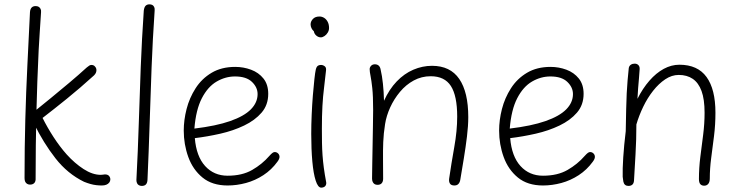

<svg xmlns="http://www.w3.org/2000/svg" viewBox="-20 -845 3398 884"><path d="M118 -789Q119 -803 125.5 -810Q132 -817 144 -817Q152 -817 157.5 -814Q163 -811 166.5 -804.5Q170 -798 169 -789Q166 -739 163 -697Q160 -655 158 -614Q151 -469 147.5 -323Q144 -177 144 -25Q145 -10 138 -2.5Q131 5 118 5Q111 5 105 1.5Q99 -2 96 -8.5Q93 -15 93 -25Q93 -167 96.5 -294.5Q100 -422 106 -543.5Q112 -665 118 -789ZM379 -534Q386 -540 391 -543Q396 -546 401 -546Q405 -546 409.5 -544.5Q414 -543 417 -539Q424 -532 424 -522Q424 -516 421.5 -510Q419 -504 413 -498Q348 -439 288 -390.5Q228 -342 176 -302Q198 -258 226.5 -214Q255 -170 287 -134Q324 -93 365 -66.5Q406 -40 444 -40Q451 -40 455 -41Q459 -42 463 -42Q476 -42 482 -35Q488 -28 488 -19Q488 -11 483 -4.5Q478 2 469.5 5.5Q461 9 449 9Q437 9 423.5 7.5Q410 6 396 2Q382 -2 367 -8Q291 -45 235.5 -116Q180 -187 137 -275L142 -335Q172 -359 213.5 -393Q255 -427 299 -464Q343 -501 379 -534Z M642 -796Q644 -812 650.5 -818.5Q657 -825 668 -825Q676 -825 681.5 -822Q687 -819 690 -812.5Q693 -806 692 -796Q683 -665 678 -536Q673 -407 669 -278Q665 -149 659 -16Q658 -2 651.5 4.5Q645 11 633 11Q626 11 620 8Q614 5 611 -1.5Q608 -8 608 -16Q615 -149 619 -278Q623 -407 628 -536Q633 -665 642 -796Z M826 -244Q826 -292 839 -343Q852 -394 880.5 -438.5Q909 -483 954.5 -510Q1000 -537 1063 -537Q1101 -537 1136 -524Q1171 -511 1193 -483.5Q1215 -456 1215 -413Q1215 -362 1184.5 -326.5Q1154 -291 1104 -267Q1054 -243 994.5 -229.5Q935 -216 877 -209Q884 -125 924.5 -80.5Q965 -36 1028 -36Q1095 -36 1141 -62.5Q1187 -89 1220 -127Q1229 -137 1234.5 -141Q1240 -145 1245 -145Q1251 -145 1256 -142Q1261 -139 1264 -134Q1267 -129 1267 -123Q1267 -119 1265 -113.5Q1263 -108 1257 -100Q1230 -63 1192.5 -38.5Q1155 -14 1112.5 -2.5Q1070 9 1028 9Q957 9 912.5 -27.5Q868 -64 847 -122Q826 -180 826 -244ZM875 -253Q975 -265 1039.5 -287.5Q1104 -310 1135 -341.5Q1166 -373 1166 -412Q1166 -443 1140 -468Q1114 -493 1062 -493Q1018 -493 977.5 -469.5Q937 -446 909.5 -393Q882 -340 875 -253Z M1410 -733Q1410 -746 1420.5 -757.5Q1431 -769 1451 -769Q1462 -769 1472 -763Q1482 -757 1488.5 -745Q1495 -733 1495 -716Q1495 -705 1489 -695Q1483 -685 1474 -679Q1465 -673 1457 -673Q1446 -673 1436.5 -681Q1427 -689 1425 -701Q1418 -707 1414 -715.5Q1410 -724 1410 -733ZM1434 -525Q1436 -533 1439 -537.5Q1442 -542 1447 -544Q1452 -546 1458 -546Q1467 -546 1475 -540Q1483 -534 1481 -520Q1477 -480 1472 -441Q1467 -402 1464.5 -357Q1462 -312 1462 -252Q1462 -216 1462.5 -187Q1463 -158 1465 -130Q1467 -102 1471 -72Q1475 -42 1482 -5Q1483 2 1480 8Q1477 14 1471 16.5Q1465 19 1459 19Q1444 19 1433.5 -13.5Q1423 -46 1418 -102Q1413 -158 1413 -228Q1413 -270 1415 -316.5Q1417 -363 1420.5 -406Q1424 -449 1427.5 -480.5Q1431 -512 1434 -525Z M1698 -338Q1698 -403 1694 -439.5Q1690 -476 1686 -495.5Q1682 -515 1682 -527Q1682 -535 1688.5 -542Q1695 -549 1706 -549Q1717 -549 1724 -542.5Q1731 -536 1733 -522Q1739 -497 1743 -460Q1747 -423 1748 -381Q1772 -434 1806.5 -470Q1841 -506 1883 -524Q1925 -542 1969 -542Q2053 -542 2094.5 -481.5Q2136 -421 2136 -306Q2136 -266 2130 -216.5Q2124 -167 2115.5 -115.5Q2107 -64 2099 -16Q2097 -5 2090.5 2Q2084 9 2072 9Q2057 9 2051.5 0Q2046 -9 2048 -23Q2058 -92 2071.5 -167.5Q2085 -243 2085 -308Q2085 -404 2056 -449Q2027 -494 1963 -494Q1921 -494 1885 -474.5Q1849 -455 1821.5 -422Q1794 -389 1776.5 -350.5Q1759 -312 1753 -274Q1746 -230 1744.5 -191Q1743 -152 1743.5 -111.5Q1744 -71 1744 -22Q1744 -9 1737.5 -1.5Q1731 6 1718 6Q1710 6 1704.5 2.5Q1699 -1 1696 -7.5Q1693 -14 1693 -23Q1693 -54 1694 -93.5Q1695 -133 1695.5 -176Q1696 -219 1697 -261Q1698 -303 1698 -338Z M2278 -244Q2278 -292 2291 -343Q2304 -394 2332.5 -438.5Q2361 -483 2406.5 -510Q2452 -537 2515 -537Q2553 -537 2588 -524Q2623 -511 2645 -483.5Q2667 -456 2667 -413Q2667 -362 2636.5 -326.5Q2606 -291 2556 -267Q2506 -243 2446.5 -229.5Q2387 -216 2329 -209Q2336 -125 2376.5 -80.5Q2417 -36 2480 -36Q2547 -36 2593 -62.5Q2639 -89 2672 -127Q2681 -137 2686.5 -141Q2692 -145 2697 -145Q2703 -145 2708 -142Q2713 -139 2716 -134Q2719 -129 2719 -123Q2719 -119 2717 -113.5Q2715 -108 2709 -100Q2682 -63 2644.5 -38.5Q2607 -14 2564.5 -2.5Q2522 9 2480 9Q2409 9 2364.5 -27.5Q2320 -64 2299 -122Q2278 -180 2278 -244ZM2327 -253Q2427 -265 2491.5 -287.5Q2556 -310 2587 -341.5Q2618 -373 2618 -412Q2618 -443 2592 -468Q2566 -493 2514 -493Q2470 -493 2429.5 -469.5Q2389 -446 2361.5 -393Q2334 -340 2327 -253Z M2875 -532Q2877 -542 2884.5 -547Q2892 -552 2902 -552Q2913 -552 2919.5 -545Q2926 -538 2925 -526Q2924 -508 2922 -485.5Q2920 -463 2918 -438.5Q2916 -414 2915 -390Q2939 -438 2970 -473.5Q3001 -509 3036 -528Q3071 -547 3108 -547Q3192 -547 3233 -490.5Q3274 -434 3274 -326Q3274 -271 3267.5 -219Q3261 -167 3254.5 -118Q3248 -69 3248 -23Q3248 -7 3241 1.5Q3234 10 3222 10Q3211 10 3204.5 3Q3198 -4 3198 -21Q3198 -72 3204.5 -123Q3211 -174 3217.5 -225Q3224 -276 3224 -326Q3224 -388 3210 -426Q3196 -464 3169.5 -482Q3143 -500 3105 -500Q3073 -500 3043 -480Q3013 -460 2987 -427Q2961 -394 2941.5 -353.5Q2922 -313 2910 -272Q2910 -202 2906 -134Q2902 -66 2899 -13Q2898 -1 2891.5 5Q2885 11 2873 11Q2864 11 2858 6Q2852 1 2850 -9Q2848 -19 2847 -31Q2846 -66 2849.5 -120.5Q2853 -175 2861 -241Q2862 -300 2863 -342Q2864 -384 2865.5 -415.5Q2867 -447 2869.5 -474.5Q2872 -502 2875 -532Z"/></svg>

Font: Playpen Sans ExtraLight
Style: Regular
Weight: 250
Designer: Laura Meseguer, Veronika Burian, José Scaglione
Foundry: TypeTogether
Version: Version 1.001